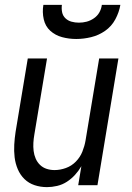

<svg xmlns="http://www.w3.org/2000/svg" viewBox="-20 -760 540 788"><path d="M173 8Q146 8 122 0Q98 -8 80.5 -25Q63 -42 53 -65.5Q43 -89 40 -114.5Q37 -140 38.5 -166.5Q40 -193 44 -219L94 -520H173L121 -208Q118 -191 117 -174Q116 -157 118 -140.5Q120 -124 126.5 -109Q133 -94 144.5 -83Q156 -72 171.5 -67Q187 -62 204 -62Q227 -62 250.5 -70.5Q274 -79 291.5 -97Q309 -115 318 -137.5Q327 -160 331 -183L387 -520H466L380 0H301L314 -78Q303 -59 288 -42.5Q273 -26 254.5 -14Q236 -2 214.5 3Q193 8 173 8ZM293 -600Q263 -600 235 -607.5Q207 -615 186.5 -633.5Q166 -652 159.5 -681Q153 -710 158 -740H234Q232 -724 235 -709.5Q238 -695 248.5 -685Q259 -675 273.5 -671Q288 -667 304 -667Q320 -667 335.5 -671Q351 -675 365.5 -685Q380 -695 388 -709.5Q396 -724 398 -740H474Q469 -710 453.5 -681Q438 -652 411.5 -633.5Q385 -615 354 -607.5Q323 -600 293 -600Z"/></svg>

Font: Iosevka Custom
Style: Italic
Weight: 400
Italic angle: -9°
Monospace: yes
Designer: Belleve Invis
Foundry: Belleve Invis
Version: Version 30.3.3; ttfautohint (v1.8.3)